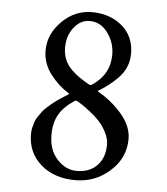

<svg xmlns="http://www.w3.org/2000/svg" viewBox="-48 -672 629 724"><g transform="rotate(5 266.0 -309.5)"><path d="M265.6 -26.4Q314 -26.4 342.5 -55.7Q371.1 -85 371.1 -134.8Q371.1 -157.7 358.9 -181.4Q346.7 -205.1 331.5 -221.4Q316.4 -237.8 295.4 -254.2Q274.4 -270.5 264.6 -276.9Q254.9 -283.2 246.1 -288.1Q242.2 -290 240.2 -290Q237.3 -290 236.3 -289.1Q195.8 -263.2 177.5 -231.4Q159.2 -199.7 159.2 -153.3Q159.2 -96.2 191.7 -61.3Q224.1 -26.4 265.6 -26.4ZM265.6 -593.8Q230.5 -593.8 206.1 -562Q181.6 -530.3 181.6 -486.3Q181.6 -460.9 190.7 -439.7Q199.7 -418.5 217 -402.3Q234.4 -386.2 247.1 -377.7Q259.8 -369.1 278.8 -357.9Q281.7 -356.4 283.2 -355.5Q287.1 -353.5 289.1 -353.5Q292 -353.5 294.9 -355.5Q361.3 -399.4 361.3 -474.6Q361.3 -520 334.5 -556.9Q307.6 -593.8 265.6 -593.8ZM271.5 -627.9Q339.4 -627.9 385.5 -589.1Q431.6 -550.3 431.6 -484.4Q431.6 -457.5 421.6 -433.8Q411.6 -410.2 392.8 -391.4Q374 -372.6 359.1 -361.1Q344.2 -349.6 322.3 -335.9Q315.9 -334.5 322.3 -330.1Q373.5 -301.3 411.9 -256.3Q450.2 -211.4 450.2 -163.1Q450.2 -91.3 394.3 -41.3Q338.4 8.8 263.7 8.8Q183.1 8.8 132.6 -35.4Q82 -79.6 82 -150.4Q82 -163.1 85 -175.3Q87.9 -187.5 91.3 -197.5Q94.7 -207.5 102.5 -218.5Q110.4 -229.5 115.5 -236.8Q120.6 -244.1 131.6 -253.9Q142.6 -263.7 147.7 -268.3Q152.8 -272.9 165 -281.5Q177.2 -290 180.7 -292.5Q184.1 -294.9 196.3 -302.7Q208.5 -310.5 209 -310.5Q213.9 -314 209 -316.4Q170.9 -339.4 140.1 -379.6Q109.4 -419.9 109.4 -468.8Q109.4 -531.2 158.2 -579.6Q207 -627.9 271.5 -627.9Z"/></g></svg>

Font: Amiri Quran
Style: Regular
Weight: 400
Designer: Khaled Hosny
Version: Version 000.105